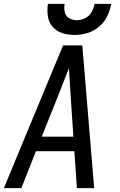

<svg xmlns="http://www.w3.org/2000/svg" viewBox="-21 -969 617 989"><path d="M-1 0H89L164 -190H362L375 0H464L403 -735H304L202 -490ZM194 -265 284 -490Q296 -522 309 -554Q322 -586 334 -618Q336 -586 338 -554Q340 -522 342 -490L357 -265ZM362 -789Q395 -789 428 -798.5Q461 -808 488.5 -831Q516 -854 531 -885Q546 -916 552 -949H466Q462 -927 450.5 -906.5Q439 -886 418 -875.5Q397 -865 375 -865Q353 -865 335 -875.5Q317 -886 312.5 -907Q308 -928 312 -949H226Q221 -917 225.5 -885.5Q230 -854 250 -831Q270 -808 300 -798.5Q330 -789 362 -789Z"/></svg>

Font: Iosevka Sparkle Oblique
Style: Regular
Weight: 400
Italic angle: -9°
Designer: Belleve Invis
Foundry: Belleve Invis
Version: Version 4.5.0; ttfautohint (v1.8.3)